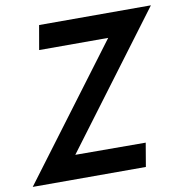

<svg xmlns="http://www.w3.org/2000/svg" viewBox="-97 -775 812 849"><g transform="rotate(-10 309.0 -350.0)"><path d="M115 -591H425L-18 0H490L508 -106L192 -107L636 -700H134Z"/></g></svg>

Font: Jost Medium
Style: Italic
Weight: 500
Italic angle: -5°
Version: Version 3.710